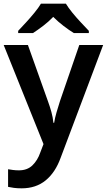

<svg xmlns="http://www.w3.org/2000/svg" viewBox="-20 -786 582 1046"><path d="M0 -541H132L241 -235Q252 -205 260 -176Q268 -147 271 -117H275Q279 -143 288 -174Q297 -205 307 -236L412 -541H542L311 72Q282 153 229 196.5Q176 240 98 240Q74 240 55.5 237.5Q37 235 24 232V136Q35 138 50.5 140Q66 142 83 142Q129 142 157 114.5Q185 87 199 46L217 -1ZM339 -766Q352 -744 374.5 -716.5Q397 -689 421.5 -663Q446 -637 464 -618V-606H382Q356 -622 326.5 -644.5Q297 -667 270 -694Q244 -667 215 -645Q186 -623 160 -606H79V-618Q98 -638 121.5 -663.5Q145 -689 167.5 -716.5Q190 -744 203 -766Z"/></svg>

Font: Noto Sans Sundanese SemiBold
Style: Regular
Weight: 600
Version: Version 2.003